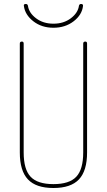

<svg xmlns="http://www.w3.org/2000/svg" viewBox="-20 -940 540 970"><path d="M80.1 -169.9V-719.7Q80.1 -729.5 89.8 -730Q99.6 -730.5 99.6 -719.7V-169.9Q99.6 -84 134.8 -46.9Q169.9 -9.8 250 -9.8Q330.1 -9.8 365.2 -46.9Q400.4 -84 400.4 -169.9V-719.7Q400.4 -729.5 410.2 -730Q419.9 -730.5 419.9 -719.7V-169.9Q419.9 -77.1 378.9 -33.7Q337.9 9.8 250 9.8Q162.1 9.8 121.1 -33.7Q80.1 -77.1 80.1 -169.9ZM100.6 -910.2Q98.6 -919.9 110.4 -919.9Q119.1 -919.9 121.1 -911.1Q126 -875 162.1 -847.7Q198.2 -820.3 250 -820.3Q301.8 -820.3 337.9 -847.7Q374 -875 378.9 -911.1Q380.9 -919.9 389.6 -919.9Q400.4 -919.9 399.4 -910.2Q394.5 -865.2 352.1 -832.5Q309.6 -799.8 250 -799.8Q190.4 -799.8 148.4 -832.5Q106.4 -865.2 100.6 -910.2Z"/></svg>

Font: Rounded Mgen+ 1mn thin
Style: Regular
Weight: 100
Designer: [Source Han Sans]
Ryoko NISHIZUKA  (kana & ideographs); Paul D. Hunt (Latin, Greek & Cyrillic); Wenlong ZHANG  (bopomofo
Version: Version 1.059.20150602